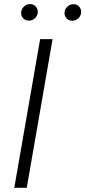

<svg xmlns="http://www.w3.org/2000/svg" viewBox="-20 -898 408 918"><path d="M48.3 0ZM107.9 0H48.3L171.9 -710.9H231.4ZM81.1 -838.4Q82 -855 94.7 -866.7Q107.4 -878.4 122.6 -878.4Q139.6 -878.9 150.6 -867.2Q161.6 -855.5 160.6 -838.4Q159.7 -823.2 147.5 -811.3Q135.3 -799.3 118.7 -799.3Q102.1 -799.3 91.1 -810.3Q80.1 -821.3 81.1 -838.4ZM288.6 -837.9Q289.6 -854.5 302.2 -866.2Q314.9 -877.9 330.1 -877.9Q347.2 -878.4 358.2 -866.7Q369.1 -855 367.7 -837.9Q366.7 -821.8 354.5 -810.5Q342.3 -799.3 326.2 -798.8Q309.6 -798.8 298.6 -809.8Q287.6 -820.8 288.6 -837.9Z"/></svg>

Font: Roboto Light
Style: Italic
Weight: 300
Italic angle: -12°
Designer: Google
Version: Version 2.134; 2016; ttfautohint (v1.6)